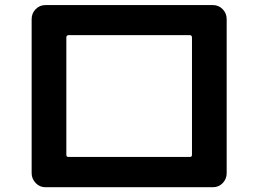

<svg xmlns="http://www.w3.org/2000/svg" viewBox="-20 -747 1040 773"><path d="M247.1 -595.7V-124Q247.1 -115.2 254.9 -115.2H745.1Q752.9 -115.2 752.9 -124V-595.7Q752.9 -604.5 745.1 -605.5H254.9Q247.1 -604.5 247.1 -595.7ZM163.1 6.8Q139.6 6.8 123.5 -10.3Q107.4 -27.3 107.4 -49.8V-669.9Q107.4 -693.4 123.5 -710Q139.6 -726.6 163.1 -726.6H836.9Q860.4 -726.6 876.5 -710Q892.6 -693.4 892.6 -669.9V-49.8Q892.6 -26.4 876.5 -9.8Q860.4 6.8 836.9 6.8H247.1Z"/></svg>

Font: Rounded Mgen+ 1mn bold
Style: Bold
Weight: 700
Designer: [Source Han Sans]
Ryoko NISHIZUKA  (kana & ideographs); Paul D. Hunt (Latin, Greek & Cyrillic); Wenlong ZHANG  (bopomofo
Version: Version 1.059.20150602